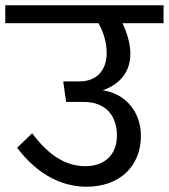

<svg xmlns="http://www.w3.org/2000/svg" viewBox="-40 -709 641 729"><path d="M-20 -621H334C353 -587 365 -548 365 -507C365 -449 333 -400 262 -400H200L211 -322H277C367 -322 404 -264 404 -194C404 -120 355 -78 285 -78C216 -78 150 -112 82 -203L25 -148C106 -41 200 0 289 0C413 0 495 -77 495 -193C495 -285 436 -354 350 -366C420 -391 455 -440 455 -506C455 -544 441 -588 425 -621H581V-689H-20Z"/></svg>

Font: FiraGO Unicode
Style: Regular
Weight: 400
Designer: bBox Type
Foundry: bBox Type GmbH
Version: Version 1.001;PS 001.001;hotconv 1.0.88;makeotf.lib2.5.64775